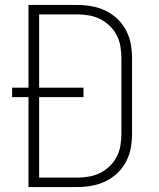

<svg xmlns="http://www.w3.org/2000/svg" viewBox="-20 -755 640 775"><path d="M95 0V-363H29V-401H95V-735H290Q320 -735 349 -730Q378 -725 404.5 -712.5Q431 -700 452.5 -680Q474 -660 488 -634Q502 -608 507.5 -579Q513 -550 513 -521V-215Q513 -185 507.5 -156Q502 -127 488 -101Q474 -75 452.5 -55Q431 -35 404.5 -22.5Q378 -10 349 -5Q320 0 290 0ZM290 -38Q314 -38 338 -42Q362 -46 383.5 -56.5Q405 -67 422.5 -84Q440 -101 451 -122Q462 -143 466 -167Q470 -191 470 -215V-521Q470 -544 466 -568Q462 -592 451 -613Q440 -634 422.5 -651Q405 -668 383.5 -678.5Q362 -689 338 -693Q314 -697 290 -697H138V-401H317V-363H138V-38Z"/></svg>

Font: Iosevka Curly XLtEx
Style: Regular
Weight: 200
Width: 7
Monospace: yes
Designer: Belleve Invis
Foundry: Belleve Invis
Version: Version 11.1.0; ttfautohint (v1.8.3)